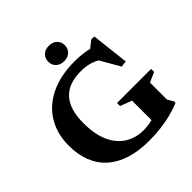

<svg xmlns="http://www.w3.org/2000/svg" viewBox="-229 -1052 1237 1237"><g transform="rotate(-45 390.0 -433.0)"><path d="M697 -94.5 721 -54V-40Q679 -22.5 632.2 -10.8Q585.5 1 534.8 7Q484 13 429.5 13Q334.5 13 261.8 -10Q189 -33 139.2 -77.5Q89.5 -122 64.5 -186Q39.5 -250 39.5 -331.5Q39.5 -438.5 88 -519Q136.5 -599.5 228.8 -644.5Q321 -689.5 451 -689.5Q488.5 -689.5 523.8 -685Q559 -680.5 603.5 -669.5L560 -660.5L626 -713H653.5L683 -456L641.5 -450L541.5 -623L598 -563Q560 -590.5 521 -603.2Q482 -616 434 -616Q378.5 -616 336.2 -601Q294 -586 265.8 -555.2Q237.5 -524.5 223.2 -478.2Q209 -432 209 -369Q208.5 -265.5 239.8 -197Q271 -128.5 326 -94.5Q381 -60.5 452 -60.5Q481 -60.5 507.5 -65.2Q534 -70 557.2 -79.8Q580.5 -89.5 599 -104L533 -20.5V-248.5L454 -278.5V-306H764.5V-278.5L697 -249ZM404 -737Q369.5 -737 349 -756.8Q328.5 -776.5 328.5 -807Q328.5 -838 349 -857.8Q369.5 -877.5 404 -877.5Q438.5 -877.5 459 -857.8Q479.5 -838 479.5 -807Q479.5 -776.5 459 -756.8Q438.5 -737 404 -737Z"/></g></svg>

Font: Newsreader 16pt 16pt
Style: Bold
Weight: 700
Version: Version 1.003